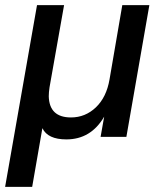

<svg xmlns="http://www.w3.org/2000/svg" viewBox="-50 -536 610 752"><path d="M445 0H344L358 -79Q306 10 210 10Q137 10 116 -34L76 196H-30L95 -516H201L144 -194Q141 -174 141 -159Q143 -76 228 -76Q284 -76 325.5 -115.5Q367 -155 379 -225L429 -516H535Z"/></svg>

Font: Creato Display Medium
Style: Italic
Weight: 500
Italic angle: -10°
Version: Version 1.000